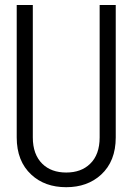

<svg xmlns="http://www.w3.org/2000/svg" viewBox="-20 -739 540 780"><path d="M47.9 -718.8V-180.7Q47.9 -84 107.4 -29.3Q162.1 21.5 249 21.5Q335 21.5 390.6 -29.3Q450.2 -84 450.2 -180.7V-718.8H384.8V-180.7Q384.8 -110.4 345.7 -73.2Q309.6 -38.1 249 -38.1Q188.5 -38.1 152.3 -73.2Q113.3 -111.3 113.3 -180.7V-718.8Z"/></svg>

Font: DotumChe
Style: Regular
Weight: 400
Monospace: yes
Version: Version 2.21